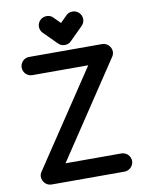

<svg xmlns="http://www.w3.org/2000/svg" viewBox="-98 -982 802 1051"><g transform="rotate(-10 303.0 -456.5)"><path d="M102.1 -607.9Q91.3 -607.9 82 -612.1Q72.8 -616.2 66.2 -623Q59.6 -629.9 55.7 -639.2Q51.8 -648.4 51.8 -658.2Q51.8 -668.5 55.7 -677.7Q59.6 -687 66.4 -694.1Q73.2 -701.2 82.5 -705.1Q91.8 -709 102.1 -709H507.8Q518.1 -709 527.3 -705.1Q536.6 -701.2 543.5 -694.1Q550.3 -687 554.4 -678Q558.6 -668.9 558.6 -658.2Q558.6 -651.9 556.4 -644Q554.2 -636.2 549.3 -629.9L197.3 -101.1H507.8Q517.6 -101.1 527.1 -97.2Q536.6 -93.3 543.5 -86.4Q550.3 -79.6 554.4 -70.3Q558.6 -61 558.6 -50.8Q558.6 -40.5 554.4 -31.2Q550.3 -22 543.5 -15.1Q536.6 -8.3 527.3 -4.2Q518.1 0 507.8 0H102.5Q91.3 0 81.8 -4.4Q72.3 -8.8 65.7 -15.9Q59.1 -22.9 55.2 -32.2Q51.3 -41.5 51.3 -52.2Q51.3 -65.9 60.1 -78.6L413.1 -607.9H257.8ZM343.3 -898.4Q357.4 -912.6 378.9 -912.6Q390.1 -912.6 399.2 -908.4Q408.2 -904.3 415 -897.5Q421.9 -890.6 425.8 -881.6Q429.7 -872.6 429.7 -862.3Q429.7 -841.3 414.6 -826.2L342.3 -754.4Q328.6 -739.3 306.6 -739.3Q285.6 -739.3 270.5 -754.4L198.7 -826.2Q183.6 -841.3 183.6 -862.3Q183.6 -873 187.7 -882.1Q191.9 -891.1 198.7 -897.9Q205.6 -904.8 214.8 -908.7Q224.1 -912.6 234.4 -912.6Q256.3 -912.6 270 -898.4L306.6 -861.8L324.7 -879.9Z"/></g></svg>

Font: TGL 0-17
Style: Regular
Weight: 400
Designer: Peter Wiegel
Foundry: Peter Wiegel
Version: Version 1.003 2010